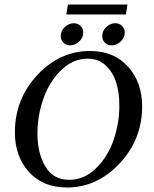

<svg xmlns="http://www.w3.org/2000/svg" viewBox="-20 -821 684 851"><path d="M281 -801H545L538 -757H274ZM433 -661Q433 -684 451 -701Q469 -718 491 -718Q509 -718 521 -706Q533 -694 533 -677Q533 -654 515 -637Q497 -620 475 -620Q457 -620 445 -632Q433 -644 433 -661ZM249 -661Q249 -684 267 -701Q285 -718 307 -718Q325 -718 337 -706Q349 -694 349 -677Q349 -654 331 -637Q313 -620 291 -620Q273 -620 261 -632Q249 -644 249 -661ZM146 -229Q146 -142 181 -83Q216 -24 287 -24Q354 -24 406.5 -76Q459 -128 484 -202Q509 -276 509 -353Q509 -409 495.5 -454Q482 -499 449.5 -530Q417 -561 369 -561Q302 -561 249.5 -508.5Q197 -456 171.5 -381.5Q146 -307 146 -229ZM379 -595Q485 -595 547.5 -525.5Q610 -456 610 -350Q610 -203 510 -96.5Q410 10 277 10Q170 10 108 -59Q46 -128 46 -234Q46 -382 145.5 -488.5Q245 -595 379 -595Z"/></svg>

Font: Judson
Style: Italic
Weight: 400
Italic angle: -9.5°
Version: Version 20110429